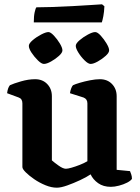

<svg xmlns="http://www.w3.org/2000/svg" viewBox="-20 -868 651 892"><path d="M244 4Q219 4 191 -7.5Q163 -19 139 -35.5Q115 -52 99.5 -67.5Q84 -83 84 -92V-388Q84 -409 67 -415L13 -435Q16 -460 26 -472Q43 -480 77.5 -490Q112 -500 143 -500Q178 -500 199.5 -477.5Q221 -455 221 -421V-123Q232 -113 252.5 -98.5Q273 -84 286 -84Q295 -84 312.5 -89Q330 -94 350.5 -102Q371 -110 386 -119V-388Q386 -408 368 -415L305 -435Q307 -448 311 -458Q315 -468 319 -472Q329 -477 351 -483.5Q373 -490 398.5 -495Q424 -500 444 -500Q479 -500 500.5 -477.5Q522 -455 522 -421V-79L584 -73Q586 -68 589.5 -58.5Q593 -49 593 -37Q587 -28 570.5 -19.5Q554 -11 533 -5.5Q512 0 495 0Q460 0 436 -17Q412 -34 401 -58Q382 -45 352 -31Q322 -17 292.5 -6.5Q263 4 244 4ZM401 -571Q390 -571 373.5 -587Q357 -603 344.5 -623Q332 -643 332 -655Q332 -666 349.5 -681Q367 -696 388.5 -707.5Q410 -719 422 -719Q433 -719 448 -702.5Q463 -686 475 -666Q487 -646 487 -634Q487 -623 471 -608.5Q455 -594 434.5 -582.5Q414 -571 401 -571ZM184 -571Q173 -571 156.5 -587Q140 -603 127 -622.5Q114 -642 114 -655Q114 -666 131.5 -681Q149 -696 171 -707.5Q193 -719 205 -719Q215 -719 230.5 -702.5Q246 -686 258 -666Q270 -646 270 -634Q270 -623 254 -608.5Q238 -594 217.5 -582.5Q197 -571 184 -571ZM137 -764Q137 -793 141 -811Q145 -829 149 -834Q181 -834 225.5 -835.5Q270 -837 316 -839.5Q362 -842 399.5 -844.5Q437 -847 454 -848L465 -839Q464 -813 460 -792.5Q456 -772 453 -764Z"/></svg>

Font: Texturina
Style: Bold
Weight: 700
Designer: Guillermo Torres Carreño
Foundry: Omnibus-Type
Version: Version 1.002; ttfautohint (v1.8.3)